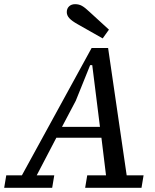

<svg xmlns="http://www.w3.org/2000/svg" viewBox="-34 -900 744 920"><path d="M329 -417 263 -292H445L408 -588H398ZM-14 0 -4 -60H71L405 -670H484L573 -60H654L644 0H374L384 -60H474L452 -240H236L142 -60H226L216 0ZM488 -758 458 -716Q428 -733 398 -750Q368 -767 338 -784Q311 -799 298.5 -812.5Q286 -826 286 -842Q286 -859 297 -869.5Q308 -880 326 -880Q344 -880 358.5 -872Q373 -864 394 -844Q417 -822 441 -801Q465 -780 488 -758Z"/></svg>

Font: Source Serif 4 Caption
Style: Italic
Weight: 400
Italic angle: -12°
Designer: Frank Grießhammer
Foundry: Adobe Systems Incorporated
Version: Version 4.004;hotconv 1.0.117;makeotfexe 2.5.65602